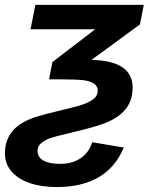

<svg xmlns="http://www.w3.org/2000/svg" viewBox="-67 -548 613 780"><path d="M436 51.3Q368.7 211.9 163.6 211.9Q132.3 211.9 104.7 207.8Q77.1 203.6 53.7 195.8Q6.3 179.2 -20.3 148.4Q-46.9 117.7 -46.9 75.2Q-46.9 44.9 -38.1 22Q-29.3 -1 -13.7 -18.6Q2 -36.1 24.7 -49.3Q47.4 -62.5 76.2 -72.3Q106 -82 185.1 -101.1Q221.2 -109.4 245.4 -116.2Q269.5 -123 281.2 -127.9Q304.7 -137.7 317.4 -149.9Q330.1 -162.1 330.1 -180.2Q330.1 -212.9 275.9 -221.7Q246.1 -225.6 182.1 -225.6H132.3L146 -295.9L319.8 -429.2H57.1L76.7 -528.3H517.1L501.5 -448.7L304.7 -304.7Q471.7 -301.3 471.7 -191.9Q471.7 -157.2 459.5 -130.9Q447.3 -104.5 423.8 -84.5Q398.9 -63.5 361.8 -48.8Q342.3 -41 309.6 -31.5Q276.9 -22 230.5 -11.2Q150.9 7.3 130.9 15.6Q109.9 24.4 97.7 36.1Q85.4 47.9 85.4 64.5Q85.4 90.8 109.4 104.2Q133.3 117.7 177.7 117.7Q225.6 117.7 259.8 95.2Q293.9 72.8 307.6 29.8Z"/></svg>

Font: Arimo
Style: Bold Italic
Weight: 700
Italic angle: -12°
Designer: Steve Matteson
Foundry: Monotype Imaging Inc.
Version: Version 1.33